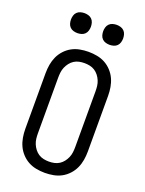

<svg xmlns="http://www.w3.org/2000/svg" viewBox="-174 -1029 848 1120"><g transform="rotate(20 250.0 -469.5)"><path d="M250 8Q223 8 196.5 3Q170 -2 147 -14.5Q124 -27 105.5 -47Q87 -67 76 -91Q65 -115 60.5 -141.5Q56 -168 56 -195V-540Q56 -567 60.5 -593.5Q65 -620 76 -644Q87 -668 105.5 -688Q124 -708 147 -720.5Q170 -733 196.5 -738Q223 -743 250 -743Q277 -743 303.5 -738Q330 -733 353 -720.5Q376 -708 394.5 -688Q413 -668 424 -644Q435 -620 439.5 -593.5Q444 -567 444 -540V-195Q444 -168 439.5 -141.5Q435 -115 424 -91Q413 -67 394.5 -47Q376 -27 353 -14.5Q330 -2 303.5 3Q277 8 250 8ZM250 -62Q267 -62 283.5 -65.5Q300 -69 314 -78Q328 -87 338.5 -100.5Q349 -114 355.5 -129.5Q362 -145 364 -161.5Q366 -178 366 -195V-540Q366 -557 364 -573.5Q362 -590 355.5 -605.5Q349 -621 338.5 -634.5Q328 -648 314 -657Q300 -666 283.5 -669.5Q267 -673 250 -673Q233 -673 216.5 -669.5Q200 -666 186 -657Q172 -648 161.5 -634.5Q151 -621 144.5 -605.5Q138 -590 136 -573.5Q134 -557 134 -540V-195Q134 -178 136 -161.5Q138 -145 144.5 -129.5Q151 -114 161.5 -100.5Q172 -87 186 -78Q200 -69 216.5 -65.5Q233 -62 250 -62ZM350 -823Q338 -823 325.5 -826.5Q313 -830 304 -839Q295 -848 291.5 -860.5Q288 -873 288 -885Q288 -897 291.5 -909.5Q295 -922 304 -931Q313 -940 325.5 -943.5Q338 -947 350 -947Q362 -947 374.5 -943.5Q387 -940 396 -931Q405 -922 408.5 -909.5Q412 -897 412 -885Q412 -873 408.5 -860.5Q405 -848 396 -839Q387 -830 374.5 -826.5Q362 -823 350 -823ZM150 -823Q138 -823 125.5 -826.5Q113 -830 104 -839Q95 -848 91.5 -860.5Q88 -873 88 -885Q88 -897 91.5 -909.5Q95 -922 104 -931Q113 -940 125.5 -943.5Q138 -947 150 -947Q162 -947 174.5 -943.5Q187 -940 196 -931Q205 -922 208.5 -909.5Q212 -897 212 -885Q212 -873 208.5 -860.5Q205 -848 196 -839Q187 -830 174.5 -826.5Q162 -823 150 -823Z"/></g></svg>

Font: Iosevka Custom
Style: Regular
Weight: 400
Monospace: yes
Designer: Belleve Invis
Foundry: Belleve Invis
Version: Version 32.5.0; ttfautohint (v1.8.4)